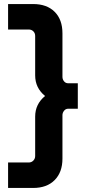

<svg xmlns="http://www.w3.org/2000/svg" viewBox="-20 -750 425 950"><path d="M20 180V54H122Q136 54 145 44.5Q154 35 154 22V-173Q154 -235 203 -275Q154 -315 154 -377V-572Q154 -586 145 -595Q136 -604 122 -604H20V-730H144Q212 -730 250.5 -691.5Q289 -653 289 -585V-370Q289 -357 297 -347.5Q305 -338 317 -338H365V-212H317Q305 -212 297 -202Q289 -192 289 -180V35Q289 102 250.5 141Q212 180 144 180Z"/></svg>

Font: MuseoModerno SemiBold
Style: Regular
Weight: 600
Designer: Pablo Cosgaya, Héctor Gatti, Marcela Romero, and the Authors of The MuseoModerno Project.
Foundry: Omnibus-Type Team
Version: Version 1.001